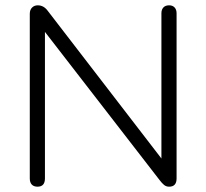

<svg xmlns="http://www.w3.org/2000/svg" viewBox="-20 -696 776 722"><path d="M92 -25V-644Q92 -659 100.5 -667.5Q109 -676 122 -676Q144 -676 159 -656L587 -100V-646Q587 -660 594.5 -668Q602 -676 616 -676Q629 -676 636.5 -668Q644 -660 644 -646V-25Q644 6 616 6Q605 6 597 -0.5Q589 -7 580 -19L149 -576V-25Q149 6 121 6Q107 6 99.5 -2Q92 -10 92 -25Z"/></svg>

Font: SN Pro Light
Style: Regular
Weight: 300
Designer: Tobias Whetton
Foundry: Supernotes
Version: Version 1.002